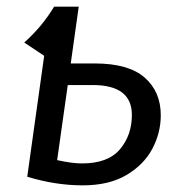

<svg xmlns="http://www.w3.org/2000/svg" viewBox="-20 -546 548 578"><path d="M464 -199Q464 -146 438.5 -98Q413 -50 360.5 -19Q308 12 229 12Q147 12 62 -14L113 -378L53 -418Q106 -465 143 -526H217L193 -355H265Q367 -355 415.5 -312.5Q464 -270 464 -199ZM377 -200Q377 -290 259 -290H184L152 -64Q197 -54 227 -54Q305 -54 341 -96.5Q377 -139 377 -200Z"/></svg>

Font: Fira Sans Book
Style: Italic
Weight: 350
Italic angle: -8°
Designer: bBox Type GmbH & Carrois Corporate GbR & Edenspiekermann AG
Foundry: bBox Type GmbH & Carrois Corporate GbR & Edenspiekermann AG
Version: Version 4.301